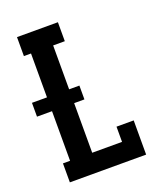

<svg xmlns="http://www.w3.org/2000/svg" viewBox="-136 -824 772 913"><g transform="rotate(-20 250.0 -367.5)"><path d="M59 0V-96H95V-347H19V-417H95V-639H59V-735H266V-639H207V-417H259V-347H207V-96H358V-173H445V0Z"/></g></svg>

Font: Iosevka Gothic
Style: Bold
Weight: 700
Monospace: yes
Designer: Belleve Invis
Foundry: Belleve Invis
Version: Version 15.5.1; ttfautohint (v1.8.4)